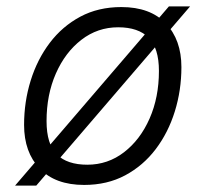

<svg xmlns="http://www.w3.org/2000/svg" viewBox="-20 -564 640 598"><path d="M242 12Q152 12 103.5 -39Q55 -90 55 -175Q55 -247 75.5 -313Q96 -379 135 -430.5Q174 -482 230 -512Q286 -542 358 -542Q448 -542 496.5 -491Q545 -440 545 -355Q545 -283 524.5 -217Q504 -151 465 -99.5Q426 -48 370 -18Q314 12 242 12ZM252 -51Q316 -51 366.5 -90Q417 -129 446 -195Q475 -261 475 -343Q475 -414 443 -446.5Q411 -479 348 -479Q284 -479 233.5 -440Q183 -401 154 -335Q125 -269 125 -187Q125 -115 157 -83Q189 -51 252 -51ZM27 14 506 -544H572L93 14Z"/></svg>

Font: Geist Mono Light
Style: Italic
Weight: 300
Italic angle: -12°
Monospace: yes
Designer: Basement.studio, Andrés Briganti, Mateo Zaragoza
Foundry: Basement.studio, Vercel, Andrés Briganti, Guido Ferreyra, Mateo Zaragoza
Version: Version 1.500; ttfautohint (v1.8.4.7-5d5b)